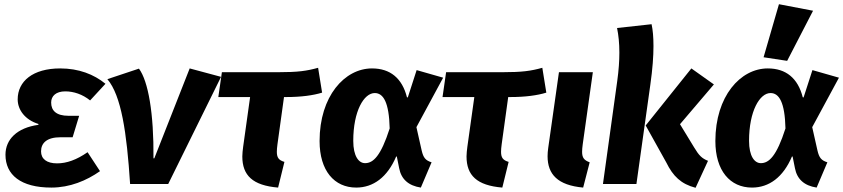

<svg xmlns="http://www.w3.org/2000/svg" viewBox="-20 -874 4005 912"><path d="M356 -324H305C248 -324 223 -348 223 -387C223 -418 246 -440 290 -440C330 -440 372 -426 408 -397L481 -476C426 -521 354 -549 266 -549C136 -549 64 -488 64 -402C64 -353 98 -305 163 -285L162 -281C61 -267 6 -212 6 -139C6 -44 78 17 224 17C312 17 391 -16 455 -61L396 -151C344 -115 297 -98 251 -98C202 -98 175 -119 175 -155C175 -195 203 -222 267 -222H325Z M779 0 1030 -509 881 -549 713 -122H709C711 -336 684 -489 640 -548L490 -498C556 -420 582 -246 598 0Z M1339 -413C1411 -413 1468 -421 1510 -434L1491 -552C1437 -537 1396 -531 1300 -531H1034L1017 -413H1168L1135 -177C1133 -161 1131 -145 1131 -131C1131 -41 1180 7 1301 17L1331 -105C1304 -113 1295 -125 1295 -153C1295 -163 1296 -174 1298 -189L1329 -413Z M1979 17 2030 -103C2001 -112 1991 -125 1983 -159L1958 -270L2085 -505L1959 -541L1917 -411C1916 -411 1914 -412 1913 -412C1890 -503 1833 -549 1747 -549C1617 -549 1498 -417 1498 -204C1498 -63 1568 17 1672 17C1753 17 1820 -32 1862 -131L1865 -130L1876 -75C1886 -23 1920 8 1979 17ZM1714 -99C1684 -99 1658 -132 1658 -205C1658 -347 1709 -432 1760 -432C1801 -432 1828 -388 1831 -264C1789 -133 1753 -99 1714 -99Z M2404 -413C2476 -413 2533 -421 2575 -434L2556 -552C2502 -537 2461 -531 2365 -531H2099L2082 -413H2233L2200 -177C2198 -161 2196 -145 2196 -131C2196 -41 2245 7 2366 17L2396 -105C2369 -113 2360 -125 2360 -153C2360 -163 2361 -174 2363 -189L2394 -413Z M2796 -531H2635L2584 -171C2582 -157 2581 -144 2581 -132C2581 -46 2629 6 2750 17L2781 -103C2754 -113 2745 -125 2745 -153C2745 -163 2746 -174 2748 -189Z M3145 -102C3177 -37 3215 0 3284 18L3343 -110C3314 -122 3301 -134 3277 -174L3210 -284L3371 -473L3264 -549L3047 -278ZM3069 -471C3080 -548 3084 -608 3084 -655C3084 -698 3081 -731 3075 -759L2911 -741C2918 -707 2922 -669 2922 -624C2922 -585 2919 -541 2912 -490L2844 0H3003Z M3859 17 3910 -103C3881 -112 3871 -125 3863 -159L3838 -270L3965 -505L3839 -541L3797 -411C3796 -411 3794 -412 3793 -412C3770 -503 3713 -549 3627 -549C3497 -549 3378 -417 3378 -204C3378 -63 3448 17 3552 17C3633 17 3700 -32 3742 -131L3745 -130L3756 -75C3766 -23 3800 8 3859 17ZM3594 -99C3564 -99 3538 -132 3538 -205C3538 -347 3589 -432 3640 -432C3681 -432 3708 -388 3711 -264C3669 -133 3633 -99 3594 -99ZM3719 -585 3842 -823 3680 -854 3607 -602Z"/></svg>

Font: Fira Sans OT
Style: Bold Italic
Weight: 700
Italic angle: -8°
Designer: Carrois Corporate & Edenspiekermann
Foundry: Carrois Corporate GbR & Edenspiekermann AG
Version: Version 2.001